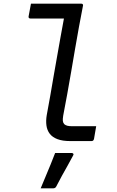

<svg xmlns="http://www.w3.org/2000/svg" viewBox="-20 -770 640 1048"><path d="M149 -750Q176 -750 203.5 -750Q231 -750 259 -750Q287 -750 314.5 -750Q342 -750 369.5 -750Q397 -750 424 -750Q427 -750 429 -749Q431 -748 432.5 -745.5Q434 -743 433 -739Q422 -683 411 -623Q400 -563 389.5 -501.5Q379 -440 368.5 -378.5Q358 -317 347 -256.5Q336 -196 325 -139Q322 -120 323 -110Q324 -100 331 -92Q338 -86 348 -83.5Q358 -81 376 -81Q393 -81 413 -81Q433 -81 452.5 -81Q472 -81 490 -81H505Q502 -63 499 -46Q496 -29 493 -11Q492 -7 490 -4.5Q488 -2 485.5 -1Q483 0 480 0Q474 0 454 0Q434 0 409 0Q384 0 363 0Q321 0 293.5 -10.5Q266 -21 251.5 -40Q237 -59 233.5 -85Q230 -111 235 -141Q245 -192 254 -245.5Q263 -299 272.5 -353Q282 -407 291.5 -461Q301 -515 310.5 -568Q320 -621 329 -669H313Q286 -669 257.5 -669Q229 -669 201 -669Q173 -669 145 -669Q141 -669 138 -672Q135 -675 136 -680Q139 -697 142.5 -715Q146 -733 149 -750ZM281 65Q307 65 327.5 65Q348 65 371 65Q377 65 380 69Q383 73 379 79Q364 108 348.5 135Q333 162 318 189.5Q303 217 287 248Q285 252 281 255Q277 258 270 258Q256 258 239 258Q222 258 202 258Q216 225 229.5 192Q243 159 256.5 127Q270 95 281 65Z"/></svg>

Font: Rec Mono Linear
Style: Italic
Weight: 400
Italic angle: -10°
Monospace: yes
Version: Version 1.085; ttfautohint (v1.8.4.7-5d5b)